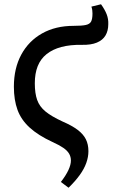

<svg xmlns="http://www.w3.org/2000/svg" viewBox="-20 -644 561 899"><path d="M301 235 265 208Q289 177 300.5 152Q312 127 312 108Q312 90 303.5 75.5Q295 61 276 48Q257 35 226 21Q159 -10 119 -46.5Q79 -83 62 -129.5Q45 -176 45 -238Q45 -324 79.5 -388Q114 -452 177 -487.5Q240 -523 325 -523Q363 -523 381.5 -527Q400 -531 406.5 -543Q413 -555 413 -581Q413 -589 412 -596.5Q411 -604 408 -613L453 -624Q471 -599 479.5 -577Q488 -555 487 -531Q487 -500 474 -478Q461 -456 433.5 -444.5Q406 -433 363 -434Q309 -435 267.5 -424Q226 -413 198 -390.5Q170 -368 156.5 -334Q143 -300 143 -254Q143 -207 154 -176Q165 -145 193 -122Q221 -99 273 -75Q317 -56 343.5 -36Q370 -16 382 8Q394 32 394 64Q394 91 384 119Q374 147 353 176Q332 205 301 235Z"/></svg>

Font: Literata Medium
Style: Italic
Weight: 500
Italic angle: -2°
Designer: Latin by Veronika Burian and Jose Scaglione. Greek by Irene Vlachou. Cyrillic by Vera Evstafieva
Foundry: TypeTogether
Version: Version 3.103;gftools[0.9.29]